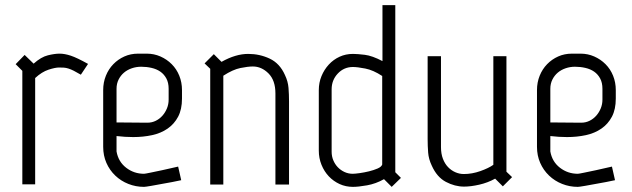

<svg xmlns="http://www.w3.org/2000/svg" viewBox="-20 -719 2464 748"><path d="M323 -470 295 -428Q278 -438 267 -443.5Q256 -449 246.5 -452Q237 -455 228.5 -455.5Q220 -456 210 -456Q195 -456 169 -447.5Q143 -439 117 -415V-1H67V-443L41 -469L76 -505L111 -471Q140 -497 166.5 -503.5Q193 -510 212 -510Q232 -510 256 -502Q280 -494 323 -470Z M552 -241H554Q572 -241 587 -248.5Q602 -256 613 -268.5Q624 -281 630.5 -297Q637 -313 637 -331V-373Q637 -397 628 -413.5Q619 -430 604.5 -440Q590 -450 570.5 -454.5Q551 -459 530 -459Q511 -459 493.5 -453Q476 -447 463 -436Q450 -425 442 -409Q434 -393 434 -373V-242ZM382 -368Q382 -398 392.5 -424Q403 -450 421.5 -469Q440 -488 464.5 -499Q489 -510 518 -510H552Q580 -510 605 -499Q630 -488 649 -469Q668 -450 678.5 -424Q689 -398 689 -368V-335Q689 -293 674 -264.5Q659 -236 633 -218Q607 -200 572.5 -192.5Q538 -185 499 -185Q483 -185 467 -186Q451 -187 434 -189V-129Q441 -89 471.5 -65.5Q502 -42 541 -42Q545 -42 566.5 -46.5Q588 -51 612 -56Q640 -62 674 -70L686 -17Q649 -9 619 -4Q593 1 569.5 5Q546 9 541 9Q509 9 480 -2.5Q451 -14 429 -35Q407 -56 394.5 -84.5Q382 -113 382 -147Z M1090 -427Q1102 -402 1104 -376.5Q1106 -351 1106 -324V0H1053V-355Q1053 -406 1026 -433Q999 -460 965 -460Q946 -460 916.5 -454Q887 -448 850 -424V0H799V-451L777 -472L813 -508L843 -478Q898 -509 947 -509Q992 -509 1031 -490.5Q1070 -472 1090 -427Z M1469 -78V-423Q1434 -446 1403 -452Q1372 -458 1355 -458Q1320 -458 1296 -432.5Q1272 -407 1272 -371V-128Q1272 -110 1278.5 -94.5Q1285 -79 1296 -67.5Q1307 -56 1322 -49Q1337 -42 1354 -42Q1363 -42 1381 -44.5Q1399 -47 1417.5 -51.5Q1436 -56 1451 -62.5Q1466 -69 1469 -78ZM1470 -481V-699H1520V-48L1542 -26L1506 9L1476 -21Q1444 -3 1410 3Q1376 9 1355 9Q1327 9 1303 -2Q1279 -13 1261 -32Q1243 -51 1232.5 -77Q1222 -103 1222 -132V-368Q1222 -397 1232.5 -422.5Q1243 -448 1261 -467.5Q1279 -487 1303 -498Q1327 -509 1355 -509Q1372 -509 1401 -505.5Q1430 -502 1470 -481Z M1662 -74Q1650 -99 1648 -124.5Q1646 -150 1646 -177V-500H1698V-146Q1698 -120 1705.5 -100.5Q1713 -81 1725.5 -68Q1738 -55 1754 -48Q1770 -41 1787 -41Q1819 -41 1851.5 -52.5Q1884 -64 1902 -77V-500H1953V-50L1975 -29L1939 7L1909 -23Q1880 -7 1847 0.5Q1814 8 1788 8Q1752 8 1717 -10.5Q1682 -29 1662 -74Z M2242 -241H2244Q2262 -241 2277 -248.5Q2292 -256 2303 -268.5Q2314 -281 2320.5 -297Q2327 -313 2327 -331V-373Q2327 -397 2318 -413.5Q2309 -430 2294.5 -440Q2280 -450 2260.5 -454.5Q2241 -459 2220 -459Q2201 -459 2183.5 -453Q2166 -447 2153 -436Q2140 -425 2132 -409Q2124 -393 2124 -373V-242ZM2072 -368Q2072 -398 2082.5 -424Q2093 -450 2111.5 -469Q2130 -488 2154.5 -499Q2179 -510 2208 -510H2242Q2270 -510 2295 -499Q2320 -488 2339 -469Q2358 -450 2368.5 -424Q2379 -398 2379 -368V-335Q2379 -293 2364 -264.5Q2349 -236 2323 -218Q2297 -200 2262.5 -192.5Q2228 -185 2189 -185Q2173 -185 2157 -186Q2141 -187 2124 -189V-129Q2131 -89 2161.5 -65.5Q2192 -42 2231 -42Q2235 -42 2256.5 -46.5Q2278 -51 2302 -56Q2330 -62 2364 -70L2376 -17Q2339 -9 2309 -4Q2283 1 2259.5 5Q2236 9 2231 9Q2199 9 2170 -2.5Q2141 -14 2119 -35Q2097 -56 2084.5 -84.5Q2072 -113 2072 -147Z"/></svg>

Font: Marvel
Style: Regular
Weight: 400
Designer: Carolina Trebol
Foundry: Carolina Trebol
Version: Version 1.001